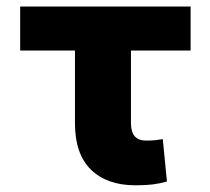

<svg xmlns="http://www.w3.org/2000/svg" viewBox="-20 -546 630 576"><path d="M551.8 -526.3V-394.5H372.9V-176.5Q372.9 -124.3 417.6 -124.3Q435.4 -124.3 445.3 -125.4Q455.3 -126.4 468.4 -128.6L480.8 -1.4Q459.2 4.6 438 7.3Q416.9 9.9 386.4 9.9Q301.1 9.9 253 -36.9Q204.9 -83.8 204.9 -176.1V-394.5H40.5V-526.3Z"/></svg>

Font: Inter UI Extra Bold
Style: Regular
Weight: 800
Designer: Rasmus Andersson
Foundry: rsms
Version: 3.2;8d6f07862